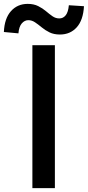

<svg xmlns="http://www.w3.org/2000/svg" viewBox="-70 -970 453 990"><path d="M97 0V-737H213V0ZM239 -792Q208 -792 185.5 -803Q163 -814 145 -829Q127 -844 110.5 -855Q94 -866 76 -866Q57 -866 42.5 -849.5Q28 -833 25 -798L-50 -805Q-47 -875 -13.5 -912.5Q20 -950 73 -950Q104 -950 127 -938.5Q150 -927 167.5 -912Q185 -897 201 -886Q217 -875 236 -875Q256 -875 269 -891.5Q282 -908 285 -943L363 -938Q359 -866 325.5 -829Q292 -792 239 -792Z"/></svg>

Font: Noto Sans KR Medium
Style: Regular
Weight: 500
Designer: Ryoko NISHIZUKA  (kana, bopomofo & ideographs); Paul D. Hunt (Latin, Greek & Cyrillic); Sandoll Communications , Soo-you
Foundry: Adobe
Version: Version 2.004-H2;hotconv 1.0.118;makeotfexe 2.5.65603